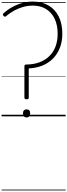

<svg xmlns="http://www.w3.org/2000/svg" viewBox="-20 -1473 851 2431"><path d="M317 -216Q303 -216 296 -220.5Q289 -225 289 -237V-635Q289 -645 294.5 -650.5Q300 -656 309 -656Q400 -656 473.5 -682Q547 -708 600.5 -758.5Q654 -809 682 -881.5Q710 -954 710 -1045Q710 -1156 671.5 -1236Q633 -1316 562.5 -1359Q492 -1402 395 -1402Q336 -1402 277.5 -1386.5Q219 -1371 162.5 -1340.5Q106 -1310 54 -1266Q48 -1261 40.5 -1262Q33 -1263 25 -1271Q18 -1281 17 -1289Q16 -1297 23 -1303Q77 -1352 138 -1385Q199 -1418 264 -1435.5Q329 -1453 395 -1453Q510 -1453 594 -1404Q678 -1355 723.5 -1264Q769 -1173 769 -1045Q769 -948 738.5 -869Q708 -790 652.5 -733Q597 -676 518.5 -643.5Q440 -611 344 -607V-237Q344 -225 337.5 -220.5Q331 -216 317 -216ZM317 14Q295 14 283 1Q271 -12 271 -37Q271 -63 283 -75.5Q295 -88 317 -88Q339 -88 350.5 -75.5Q362 -63 362 -37Q362 -12 350.5 1Q339 14 317 14ZM0 928H811V938H0ZM0 -20H811V0H0ZM0 -505H811V-500H0ZM0 -1448H811V-1438H0Z"/></svg>

Font: Playwrite ID Guides
Style: Regular
Weight: 400
Designer: Veronika Burian, José Scaglione
Foundry: TypeTogether
Version: Version 1.003